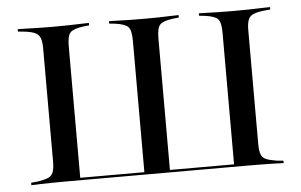

<svg xmlns="http://www.w3.org/2000/svg" viewBox="-45 -636 1097 700"><g transform="rotate(-5 504.0 -285.5)"><path d="M166.1 -2.4Q141.1 -2.4 118.5 -2Q96 -1.6 77 -1.2Q58.1 -0.8 42.7 0V-8.9L67.7 -11.3Q92.7 -15.3 105.6 -21Q118.5 -26.6 123.8 -39.9Q129 -53.2 129 -78.2V-492.7Q129 -517.7 123.8 -531Q118.5 -544.4 105.6 -550.4Q92.7 -556.5 67.7 -559.7L42.7 -562.1V-571Q58.1 -571 77 -570.2Q96 -569.4 118.5 -569Q141.1 -568.5 166.1 -568.5H175H183.9Q208.9 -568.5 230.6 -569Q252.4 -569.4 270.6 -570.2Q288.7 -571 303.2 -571V-562.1L280.6 -559.7Q245.2 -554.8 233.9 -542.7Q222.6 -530.6 222.6 -492.7V-10.5L221 -11.3H787.1L785.5 -10.5V-492.7Q785.5 -530.6 774.6 -542.7Q763.7 -554.8 727.4 -559.7L705.6 -562.1V-571Q720.2 -571 738.3 -570.2Q756.5 -569.4 777.8 -569Q799.2 -568.5 824.2 -568.5H832.3H841.9Q867.7 -568.5 890.3 -569Q912.9 -569.4 931.9 -570.2Q950.8 -571 966.1 -571V-562.1L940.3 -559.7Q915.3 -556.5 902.4 -550.4Q889.5 -544.4 884.7 -531Q879.8 -517.7 879.8 -492.7V-2.4H175.8ZM457.3 -3.2V-492.7Q457.3 -530.6 446 -542.7Q434.7 -554.8 399.2 -559.7L376.6 -562.1V-571Q391.1 -571 409.3 -570.2Q427.4 -569.4 449.2 -569Q471 -568.5 495.2 -568.5H504H512.9Q537.9 -568.5 559.3 -569Q580.6 -569.4 598.8 -570.2Q616.9 -571 631.5 -571V-562.1L609.7 -559.7Q573.4 -554.8 562.1 -542.7Q550.8 -530.6 550.8 -492.7V-3.2ZM879.8 -78.2Q879.8 -53.2 884.7 -39.9Q889.5 -26.6 902.4 -21Q915.3 -15.3 940.3 -11.3L966.1 -8.9V0Q950.8 -0.8 931.9 -1.2Q912.9 -1.6 890.3 -2Q867.7 -2.4 841.9 -2.4H833.1L879.8 -106.5Z"/></g></svg>

Font: Playfair 144pt SemiExpanded Medium
Style: Regular
Weight: 500
Width: 6
Designer: Claus Eggers Sørensen
Foundry: Claus Eggers Sørensen
Version: Version 2.203